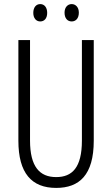

<svg xmlns="http://www.w3.org/2000/svg" viewBox="-20 -910 548 940"><path d="M143 -847C143 -821 157 -805 177 -805C197 -805 211 -820 211 -847C211 -874 197 -890 177 -890C157 -890 143 -874 143 -847ZM296 -848C296 -821 310 -805 331 -805C351 -805 366 -820 366 -848C366 -875 350 -890 331 -890C311 -890 296 -874 296 -848ZM439 -221V-714H381V-222C381 -89 333 -43 255 -43C174 -43 127 -94 127 -222V-714H70V-221C70 -62 135 10 255 10C368 10 439 -53 439 -221Z"/></svg>

Font: Noto Sans Bengali ExtraCondensed Light
Style: Regular
Weight: 300
Width: 2
Designer: Joana Ranito - Universal Thirst; Jelle Bosma - Monotype Design Team
Foundry: Universal Thirst ehf.
Version: Version 3.000